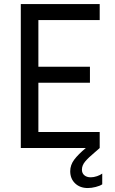

<svg xmlns="http://www.w3.org/2000/svg" viewBox="-20 -740 576 960"><path d="M84 -719.7H478.5V-639.6H171.9V-406.2H429.7V-326.2H171.9V-80.1H478.5V0Q472.7 5.9 466.3 11Q460 16.1 454.1 21.5Q421.9 48.3 405.8 67.6Q389.6 86.9 389.6 108.4Q389.6 126 401.6 136.2Q413.6 146.5 433.6 146.5Q448.7 146.5 465.1 140.9Q481.4 135.3 491.2 127.9V181.6Q479.5 189.5 458.5 194.8Q437.5 200.2 418.9 200.2Q379.9 200.2 355.5 176.8Q331.1 153.3 331.1 116.2Q331.1 85 351.1 58.3Q371.1 31.7 409.2 0H84Z"/></svg>

Font: Reddit Sans Strawberry
Style: Regular
Weight: 400
Designer: Stephen Hutchings
Foundry: Reddit
Version: Version 1.013